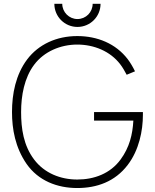

<svg xmlns="http://www.w3.org/2000/svg" viewBox="-20 -951 796 987"><path d="M378.1 -812.5C443.8 -812.5 496.9 -865.6 496.9 -931.3H456.3C456.3 -888.5 421.9 -853.1 378.1 -853.1C335.4 -853.1 300 -888.5 300 -931.3H259.4C259.4 -865.6 312.5 -812.5 378.1 -812.5ZM463.5 -375V-331.2H665.6C661.5 -259.4 645.8 -193.8 600 -131.2C546.9 -58.3 463.5 -28.1 377.1 -28.1C291.7 -28.1 208.3 -60.4 155.2 -131.2C101 -203.1 88.5 -289.6 88.5 -375C88.5 -460.4 105.2 -551 155.2 -617.7C206.3 -686.5 291.7 -721.9 377.1 -721.9C463.5 -721.9 546.9 -687.5 597.9 -620.8C609.4 -606.2 621.9 -584.4 631.2 -566.7L674 -584.4C663.5 -606.2 650 -629.2 636.5 -646.9C575 -727.1 480.2 -765.6 377.1 -765.6C270.8 -765.6 178.1 -722.9 119.8 -645.8C60.4 -566.7 41.7 -467.7 41.7 -375C41.7 -287.5 58.3 -192.7 116.7 -108.3C177.1 -21.9 274 15.6 377.1 15.6C477.1 15.6 570.8 -16.7 636.5 -103.1C694.8 -179.2 714.6 -279.2 714.6 -360.4V-375Z"/></svg>

Font: Manrope3 Thin
Style: Regular
Weight: 100
Width: 4
Designer: Mikhail Sharanda
Foundry: Mikhail Sharanda
Version: Version 3.000;PS 003.000;hotconv 1.0.88;makeotf.lib2.5.64775